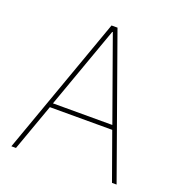

<svg xmlns="http://www.w3.org/2000/svg" viewBox="-131 -836 879 945"><g transform="rotate(20 308.0 -363.5)"><path d="M56.8 0H32.7L292.6 -727.3H323.9L583.8 0H559.7L471.6 -245.7H144.9ZM152.7 -268.5H463.8L309.7 -698.9H306.8Z"/></g></svg>

Font: Inter UI Thin
Style: Regular
Weight: 100
Designer: Rasmus Andersson
Foundry: rsms
Version: 3.2;8d6f07862